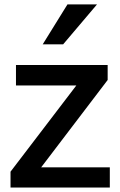

<svg xmlns="http://www.w3.org/2000/svg" viewBox="-20 -843 540 863"><path d="M27.3 0V-71.3L323.2 -459H51.8V-550.8H463.9V-483.4L165 -90.8H473.6V0ZM171.9 -643.6 283.2 -823.2H416L263.7 -643.6Z"/></svg>

Font: Gothic A1 SemiBold
Style: Regular
Weight: 600
Version: Version 2.50